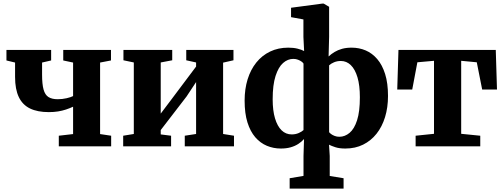

<svg xmlns="http://www.w3.org/2000/svg" viewBox="-20 -840 2894 1102"><path d="M317.5 0V-61L399.5 -70.5V-227.5Q380 -218.5 359 -211.5Q338 -204.5 313.8 -200.5Q289.5 -196.5 260 -196.5Q195.5 -196.5 152.5 -217.2Q109.5 -238 88 -282.8Q66.5 -327.5 66.5 -398.5V-481L17 -493V-553.5H273.5V-493L221.5 -481V-412Q221.5 -357 230 -326.2Q238.5 -295.5 258.2 -283Q278 -270.5 311 -270.5Q337.5 -270.5 362.2 -276.2Q387 -282 399.5 -288.5V-481L343 -493V-553.5H617V-493L554.5 -481V-70.5L618 -61V0Z M687 0V-61L748 -71V-481.5L688.5 -494V-553.5H968.5V-494L902.5 -481.5V-188L958 -261.5L1105.5 -458V-481.5L1049 -494V-553.5H1320V-494L1260.5 -480.5V-71L1323 -61V0H1040.5V-61L1105.5 -71V-369L1051 -286.5L902.5 -93.5V-68.5L962 -61V0Z M1642.5 242.5V183L1722 169.5V55L1725 -42Q1711.5 -26.5 1692.2 -14Q1673 -1.5 1648.2 5.5Q1623.5 12.5 1592 12.5Q1549.5 12.5 1511.8 -3.2Q1474 -19 1445.2 -52.2Q1416.5 -85.5 1400.2 -137.5Q1384 -189.5 1384 -262.5Q1384 -329 1401.2 -384.8Q1418.5 -440.5 1451.2 -481.2Q1484 -522 1530.5 -544.2Q1577 -566.5 1635 -566.5Q1665 -566.5 1688.5 -560.5Q1712 -554.5 1725.5 -547L1721.5 -628V-728.5L1650.5 -741.5V-795.5L1831 -819.5H1837.5L1869 -801V-628L1866 -516Q1881 -530 1900 -541.5Q1919 -553 1943.2 -559.8Q1967.5 -566.5 1998 -566.5Q2041.5 -566.5 2079 -550.5Q2116.5 -534.5 2145.2 -501Q2174 -467.5 2190.5 -415Q2207 -362.5 2207 -289.5Q2207 -223 2190 -167.8Q2173 -112.5 2141 -72.2Q2109 -32 2064 -9.8Q2019 12.5 1962 12.5Q1928 12.5 1905 5Q1882 -2.5 1868.5 -9.5L1872.5 55V170L1952 183V242.5ZM1654.5 -68.5Q1676 -68.5 1694 -76.2Q1712 -84 1722 -93.5V-475Q1719 -480.5 1710.8 -486.5Q1702.5 -492.5 1690.5 -497.2Q1678.5 -502 1663.5 -502Q1631.5 -502 1604.8 -478.5Q1578 -455 1561.5 -403.8Q1545 -352.5 1545 -270Q1545 -205.5 1558.5 -160.5Q1572 -115.5 1596.2 -92Q1620.5 -68.5 1654.5 -68.5ZM1928 -55Q1959.5 -55 1986.5 -77.5Q2013.5 -100 2029.5 -149.8Q2045.5 -199.5 2045.5 -281.5Q2045.5 -350 2031.8 -396.2Q2018 -442.5 1993.5 -466.2Q1969 -490 1936.5 -490Q1915 -490 1897.2 -482.5Q1879.5 -475 1869 -465V-81.5Q1872 -77 1880.2 -70.8Q1888.5 -64.5 1900.8 -59.8Q1913 -55 1928 -55Z M2365.5 0V-61L2471 -72V-491L2375.5 -482.5L2346 -326H2260L2267 -553.5H2825.5L2832.5 -326H2747.5L2716.5 -482.5L2627 -491V-72L2736.5 -61V0Z"/></svg>

Font: Merriweather 24pt ExtraBold
Style: Regular
Weight: 800
Version: Version 2.100